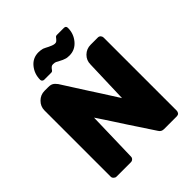

<svg xmlns="http://www.w3.org/2000/svg" viewBox="-239 -1046 1199 1199"><g transform="rotate(-45 360.5 -447.0)"><path d="M68.8 -24.9V-609.9Q68.8 -645.5 94.5 -671.1Q120.1 -696.8 155.8 -696.8H189Q209 -696.8 221.2 -689.9Q233.4 -683.1 246.1 -666Q333.5 -529.3 352.1 -500Q374.5 -464.8 397.9 -429.2Q413.1 -405.3 429.2 -379.9Q449.2 -349.1 454.1 -340.8Q457 -336.4 460 -331.8Q462.9 -327.1 464.1 -325Q465.3 -322.8 465.8 -321.8L475.1 -609.9Q475.1 -646.5 500.7 -671.6Q526.4 -696.8 563 -696.8H627Q637.2 -696.8 645 -689Q651.9 -680.7 651.9 -670.9V-25.9Q651.9 -15.1 645 -6.8Q638.2 0 627 0H514.2Q491.2 0 480 -19Q388.7 -158.2 371.1 -184.1Q339.4 -231.9 325.2 -254.9Q302.7 -289.1 293 -304.2Q288.6 -310.5 280.3 -323.2Q272 -335.9 268.1 -341.8Q256.8 -357.9 255.9 -359.9L247.1 -24.9Q247.1 -14.2 239.5 -7.1Q231.9 0 221.2 0H94.2Q85 0 76.9 -7.8Q68.8 -15.6 68.8 -24.9ZM185.1 -764.2Q185.1 -816.4 216.8 -855.2Q248.5 -894 298.8 -894Q316.4 -894 335 -889.2Q346.7 -884.3 351.1 -881.8Q353.5 -880.4 368.2 -873L389.2 -863.8Q402.3 -858.9 410.2 -858.9Q420.9 -858.9 424.8 -862.8Q430.7 -867.2 437 -875Q442.9 -882.8 444.8 -884.8Q449.2 -889.2 457 -889.2H519Q537.1 -889.2 537.1 -871.1Q537.1 -819.8 504.4 -781Q471.7 -742.2 421.9 -742.2Q399.4 -742.2 388.2 -747.1Q375 -750.5 354 -762.2Q338.9 -771 334 -772.9Q324.7 -776.9 311 -776.9Q301.8 -776.9 296.4 -773.2Q291 -769.5 284.2 -761.2Q279.3 -752.9 274.9 -750Q272 -747.1 264.2 -747.1H203.1Q195.8 -747.1 190.9 -752Q185.1 -756.3 185.1 -764.2Z"/></g></svg>

Font: Cunia
Style: Bold
Weight: 700
Designer: Alejo Bergmann, Denis Ignatov
Foundry: Hubert & Fischer
Version: Version 1.00 February 21, 2019, initial release